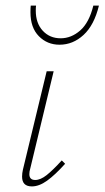

<svg xmlns="http://www.w3.org/2000/svg" viewBox="-20 -663 374 687"><path d="M59 -31Q59 -43 62 -56L147 -408H172L88 -59Q85 -49 85 -40Q85 -19 106 -19Q125 -19 147 -36.5Q169 -54 201 -89L213 -77Q177 -37 148.5 -16.5Q120 4 94 4Q59 4 59 -31ZM89 -619Q89 -635 90 -643H109Q108 -637 108 -625Q108 -580 133 -553Q158 -526 197 -526Q235 -526 267 -554Q299 -582 314 -643H334Q317 -573 279 -538Q241 -503 193 -503Q149 -503 119 -533.5Q89 -564 89 -619Z"/></svg>

Font: Ysabeau Extralight
Style: Italic
Weight: 200
Italic angle: -12°
Designer: Christian Thalmann (Catharsis Fonts)
Version: Version 0.003